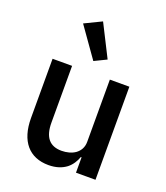

<svg xmlns="http://www.w3.org/2000/svg" viewBox="-146 -895 872 1008"><g transform="rotate(20 290.0 -391.5)"><path d="M393 -86H389C380 -61 365 -36 342 -18C318 0 286 12 243 12C135 12 73 -60 73 -189V-520H182V-203C182 -122 215 -82 282 -82C310 -82 338 -89 359 -104C379 -119 393 -141 393 -172V-520H502V0H393ZM160 -749 255 -795 346 -615 278 -582Z"/></g></svg>

Font: Plexus Sans Medium
Style: Regular
Weight: 500
Version: Version 2.001;PS 002.001;hotconv 1.0.70;makeotf.lib2.5.58329